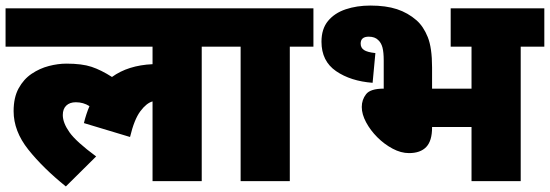

<svg xmlns="http://www.w3.org/2000/svg" viewBox="-20 -652 1979 691"><path d="M0 -484V-622H791V-484H706V0H529V-287Q507 -281 485 -251.5Q463 -222 448 -159L282 -209Q290 -242 302 -270Q280 -284 253 -284Q231 -284 218.5 -272Q206 -260 206 -238Q206 -210 230 -176Q254 -142 326 -89L217 19Q135 -47 82 -113.5Q29 -180 29 -252Q29 -301 47 -334Q65 -367 94 -386.5Q123 -406 156 -414.5Q189 -423 219 -423Q275 -423 309.5 -411.5Q344 -400 383 -375Q441 -417 529 -421V-484Z M1023 -484V0H846V-484H776V-622H1108V-484Z M1313 -632Q1369 -632 1408.5 -619Q1448 -606 1479 -579Q1504 -557 1519.5 -518.5Q1535 -480 1535 -409V-333H1677V-484H1602V-622H1939V-484H1854V0H1677V-195H1535V-193Q1535 -145 1514 -123Q1493 -101 1452 -101Q1423 -101 1393 -117Q1363 -133 1338 -158Q1313 -183 1297.5 -212Q1282 -241 1282 -267Q1282 -293 1297.5 -313Q1313 -333 1361 -333V-434Q1361 -464 1356.5 -481Q1352 -498 1341 -508Q1329 -520 1307 -520Q1278 -520 1278 -495Q1278 -480 1290 -472Q1302 -464 1331 -461L1321 -354Q1242 -360 1189.5 -396Q1137 -432 1137 -502Q1137 -548 1160.5 -576.5Q1184 -605 1224 -618.5Q1264 -632 1313 -632Z"/></svg>

Font: Noto Sans Black
Style: Regular
Weight: 900
Designer: Monotype Design Team
Foundry: Monotype Imaging Inc.
Version: Version 2.007